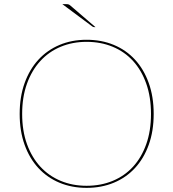

<svg xmlns="http://www.w3.org/2000/svg" viewBox="-20 -900 837 927"><path d="M299 -880Q307.5 -880 311.5 -878.5Q315.5 -877 320 -873L441 -769H435Q430.5 -769 426 -772L281 -880ZM722 -350Q722 -267 698.2 -201Q674.5 -135 631.8 -88.8Q589 -42.5 529.5 -17.8Q470 7 398 7Q326.5 7 267.2 -17.8Q208 -42.5 165.2 -88.8Q122.5 -135 98.8 -201Q75 -267 75 -350Q75 -432.5 98.8 -498.8Q122.5 -565 165.2 -611.5Q208 -658 267.2 -683Q326.5 -708 398 -708Q470 -708 529.5 -683.2Q589 -658.5 631.8 -612Q674.5 -565.5 698.2 -499.2Q722 -433 722 -350ZM709 -350Q709 -431.5 686.2 -496Q663.5 -560.5 622.5 -605.5Q581.5 -650.5 524.2 -674.2Q467 -698 398 -698Q330 -698 273 -674.2Q216 -650.5 174.8 -605.5Q133.5 -560.5 110.2 -496Q87 -431.5 87 -350Q87 -268.5 110.2 -204.2Q133.5 -140 174.8 -95.2Q216 -50.5 273 -26.8Q330 -3 398 -3Q467 -3 524.2 -26.8Q581.5 -50.5 622.5 -95.2Q663.5 -140 686.2 -204.2Q709 -268.5 709 -350Z"/></svg>

Font: Lato Hairline
Style: Regular
Weight: 250
Designer: Lukasz Dziedzic
Foundry: Lukasz Dziedzic
Version: Version 1.104; Western+Polish opensource